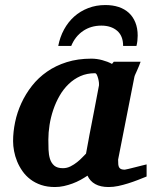

<svg xmlns="http://www.w3.org/2000/svg" viewBox="-20 -734 608 766"><path d="M375 -394Q375.5 -396 374.8 -403.8Q374 -411.6 371.8 -420.2Q369.6 -428.7 366.5 -435.3Q363.3 -441.9 358.9 -441.9Q326.7 -441.9 300.5 -430.2Q274.4 -418.5 253.7 -398.4Q232.9 -378.4 217.8 -352.1Q202.6 -325.7 192.6 -296.1Q182.6 -266.6 177.7 -235.8Q172.9 -205.1 172.9 -176.8Q172.9 -156.7 173.6 -136.7Q174.3 -116.7 179.4 -100.1Q184.6 -83.5 196.5 -73.2Q208.5 -63 231 -63Q247.1 -63 261.5 -70.3Q275.9 -77.6 287.8 -87.2Q299.8 -96.7 308.8 -106.4Q317.9 -116.2 323.2 -121.1Q326.7 -141.1 328.9 -152.1Q331.1 -163.1 332.8 -173.1Q334.5 -183.1 336.9 -195.8Q339.4 -208.5 344 -232.2Q348.6 -255.9 356 -294.2Q363.3 -332.5 375 -394ZM564.9 -29.8Q547.9 -22.9 529.1 -15.6Q510.3 -8.3 490.7 -2.2Q471.2 3.9 451.7 8.1Q432.1 12.2 413.1 12.2Q381.3 12.2 360.1 0.5Q338.9 -11.2 329.1 -33.2Q315.9 -24.4 300.8 -16.1Q285.6 -7.8 269 -1.7Q252.4 4.4 234.9 8.3Q217.3 12.2 199.2 12.2Q168.5 12.2 144 3.9Q119.6 -4.4 101.1 -18.6Q82.5 -32.7 69.6 -51.3Q56.6 -69.8 48.3 -90.1Q40 -110.4 36.1 -131.3Q32.2 -152.3 32.2 -170.9Q32.2 -208 40.3 -246.8Q48.3 -285.6 65.2 -322.3Q82 -358.9 107.4 -391.4Q132.8 -423.8 167.5 -448Q202.1 -472.2 246.3 -486.1Q290.5 -500 344.2 -500Q366.2 -500 387.9 -494.1Q409.7 -488.3 426.8 -479L434.1 -487.8H541Q538.6 -480.5 534.7 -471.2Q530.8 -461.9 526.9 -453.1Q522.9 -444.3 519.8 -437.3Q516.6 -430.2 516.1 -426.8L451.2 -97.2Q451.2 -85.9 451.9 -78.1Q452.6 -70.3 455.6 -65.7Q458.5 -61 463.9 -59.1Q469.2 -57.1 478 -57.1Q480 -57.1 492.4 -60.1Q504.9 -63 519.8 -66.9Q534.7 -70.8 547.9 -74Q561 -77.1 564.9 -78.1ZM529.3 -591.8Q529.3 -581.5 528.1 -571Q526.9 -560.5 524.4 -550.8H471.2Q471.2 -590.8 447.3 -611.3Q423.3 -631.8 384.3 -631.8Q342.8 -631.8 311.3 -610.4Q279.8 -588.9 264.2 -550.8H212.4Q219.2 -586.4 235.6 -616.5Q252 -646.5 276.1 -668Q300.3 -689.5 331.8 -701.7Q363.3 -713.9 400.4 -713.9Q429.7 -713.9 453.4 -706.1Q477.1 -698.2 493.9 -682.9Q510.7 -667.5 520 -644.5Q529.3 -621.6 529.3 -591.8Z"/></svg>

Font: Charis SIL Afr
Style: Bold Italic
Weight: 700
Italic angle: -11°
Foundry: SIL International
Version: Version 5.000